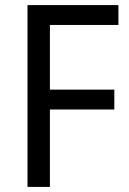

<svg xmlns="http://www.w3.org/2000/svg" viewBox="-20 -734 508 754"><path d="M176 0H88V-714H445V-636H176V-382H429V-304H176Z"/></svg>

Font: Noto Sans Thai SemCond
Style: Regular
Weight: 400
Width: 4
Designer: Monotype Design Team
Foundry: Monotype Imaging Inc.
Version: Version 2.002; ttfautohint (v1.8.4.7-5d5b)